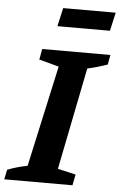

<svg xmlns="http://www.w3.org/2000/svg" viewBox="-71 -924 603 965"><g transform="rotate(5 230.5 -441.5)"><path d="M-12 0 -2 -49Q23 -59 48.5 -66Q74 -73 99 -78L211 -588L111 -615L121 -669H465L456 -620Q427 -610 402.5 -603Q378 -596 355 -591L252 -76L343 -55L332 0ZM187 -790 208 -883H473L452 -790Z"/></g></svg>

Font: Piazzolla Thin ExtraBold
Style: Italic
Weight: 800
Italic angle: -11.3°
Version: Version 2.005